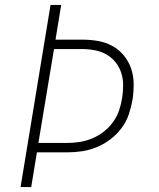

<svg xmlns="http://www.w3.org/2000/svg" viewBox="-20 -755 640 775"><path d="M63 0 184 -735H227L204 -595H312Q345 -595 376 -589.5Q407 -584 433.5 -569.5Q460 -555 479.5 -531.5Q499 -508 509 -479Q519 -450 519.5 -418Q520 -386 515 -353Q510 -324 500 -294Q490 -264 471 -238.5Q452 -213 426 -193Q400 -173 370.5 -161Q341 -149 311 -144.5Q281 -140 251 -140H129L106 0ZM251 -178Q276 -178 301.5 -182Q327 -186 351.5 -196Q376 -206 398 -223Q420 -240 436 -262Q452 -284 460.5 -309Q469 -334 473 -359Q477 -385 477 -411Q477 -437 469.5 -460.5Q462 -484 446.5 -503.5Q431 -523 410 -535Q389 -547 363.5 -552Q338 -557 312 -557H198L135 -178Z"/></svg>

Font: Iosevka Curly XLtExObl
Style: Regular
Weight: 200
Width: 7
Italic angle: -9°
Monospace: yes
Designer: Belleve Invis
Foundry: Belleve Invis
Version: Version 11.0.1; ttfautohint (v1.8.3)